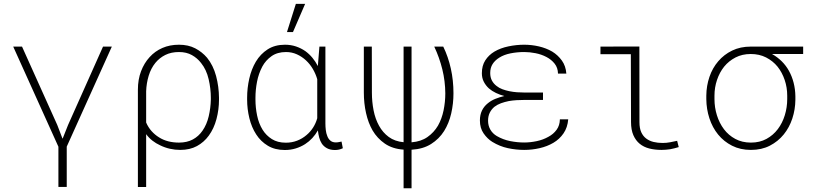

<svg xmlns="http://www.w3.org/2000/svg" viewBox="-20 -771 4241 1000"><path d="M516.6 -528.3 334.5 -120.1 306.6 -49.8H305.2L278.3 -120.1L94.7 -528.3H48.8L284.2 -6.8V202.6H327.6V-7.3L562.5 -528.3Z M1120.6 -252V-262.2Q1120.1 -319.8 1105.5 -375Q1090.8 -430.2 1058.6 -470.2Q1032.7 -500.5 996.8 -519.3Q960.9 -538.1 912.1 -538.1Q864.3 -538.1 825.7 -521.2Q787.1 -504.4 759.3 -473.6Q731 -442.9 714.6 -399.9Q698.2 -356.9 698.2 -303.7V203.1H741.2V-72.3Q754.9 -53.2 773.7 -38.6Q792.5 -23.9 814 -14.2Q837.9 -2.4 864.5 3.7Q891.1 9.8 918.5 9.8Q969.2 9.8 1005.9 -10.3Q1042.5 -30.3 1067.4 -64.5Q1094.2 -101.1 1107.4 -150.6Q1120.6 -200.2 1120.6 -252ZM1078.1 -262.2V-252Q1077.1 -208.5 1067.1 -165.5Q1057.1 -122.6 1034.7 -90.3Q1014.6 -61 984.4 -44.7Q954.1 -28.3 912.1 -28.3Q881.8 -28.3 855.7 -35.2Q829.6 -42 808.1 -55.7Q786.1 -69.3 769 -88.6Q752 -107.9 741.2 -132.8V-295.9Q742.7 -337.9 754.4 -376.5Q766.1 -415 789.1 -443.4Q810.1 -469.2 840.6 -484.6Q871.1 -500 912.1 -500Q951.2 -500 979.5 -484.1Q1007.8 -468.3 1027.3 -442.9Q1055.2 -408.2 1066.7 -358.6Q1078.1 -309.1 1078.1 -262.2Z M1674.8 -528.3H1643.6L1635.7 -430.2L1635.3 -427.2Q1623.5 -450.2 1607.4 -469.7Q1591.3 -489.3 1570.8 -504.4Q1548.3 -520 1521.5 -529.1Q1494.6 -538.1 1464.4 -538.1Q1411.6 -538.1 1374 -513.9Q1336.4 -489.7 1312.5 -449.7Q1289.6 -411.1 1278.3 -361.6Q1267.1 -312 1267.1 -262.2V-252Q1267.1 -203.1 1278.8 -155.3Q1290.5 -107.4 1314.5 -70.8Q1337.9 -34.2 1375 -12Q1412.1 10.3 1463.4 10.3Q1493.2 10.3 1519.8 2.2Q1546.4 -5.9 1569.3 -20.5Q1589.8 -33.7 1606.7 -52Q1623.5 -70.3 1635.7 -91.8Q1637.7 -73.2 1642.3 -55.2Q1647 -37.1 1656.2 -22.9Q1666.5 -7.8 1683.3 1.2Q1700.2 10.3 1724.6 10.3Q1735.8 10.3 1745.6 8.1Q1755.4 5.9 1765.6 1L1758.8 -33.7Q1752 -32.2 1744.6 -30.8Q1737.3 -29.3 1729 -29.3Q1711.4 -29.3 1700.7 -38.6Q1689.9 -47.9 1684.6 -62.5Q1678.7 -76.7 1676.8 -94Q1674.8 -111.3 1674.8 -127.4ZM1310.5 -252V-262.2Q1310.5 -302.7 1318.6 -345Q1326.7 -387.2 1346.2 -424.3Q1363.8 -457 1394.3 -478.5Q1424.8 -500 1469.7 -500Q1500 -500 1526.4 -488Q1552.7 -476.1 1573.7 -456.5Q1594.7 -437 1609.6 -411.4Q1624.5 -385.7 1632.3 -358.4V-189Q1632.3 -174.8 1632.3 -168.7Q1632.3 -162.6 1632.3 -155.3Q1625 -128.9 1610.6 -106.4Q1596.2 -84 1576.2 -67.4Q1554.7 -48.8 1527.3 -38.3Q1500 -27.8 1468.8 -27.8Q1425.8 -27.8 1396 -46.6Q1366.2 -65.4 1347.7 -95.2Q1327.6 -127.9 1319.1 -169.4Q1310.5 -210.9 1310.5 -252ZM1521 -751 1474.6 -604H1505.9L1569.3 -751Z M2123.5 -528.3H2082V-30.3Q2036.1 -34.7 2004.9 -57.6Q1973.6 -80.6 1954.1 -116.2Q1934.6 -151.4 1925.8 -196Q1917 -240.7 1917 -288.1L1916.5 -528.3H1875V-289.1Q1875 -232.9 1886.5 -181.9Q1897.9 -130.9 1920.4 -91.8Q1944.8 -50.3 1984.6 -22.9Q2024.4 4.4 2082 8.3V209.5H2123.5V8.8Q2183.6 5.4 2225.3 -21Q2267.1 -47.4 2293 -88.4Q2318.4 -128.9 2330.1 -180.2Q2341.8 -231.4 2341.8 -285.2Q2341.8 -352.5 2328.1 -413.8Q2314.5 -475.1 2288.6 -528.3H2241.7Q2268.6 -471.2 2283.7 -410.2Q2298.8 -349.1 2299.3 -284.7Q2299.3 -240.2 2290.3 -196.3Q2281.2 -152.3 2261.2 -116.7Q2240.2 -81.1 2206.5 -57.4Q2172.9 -33.7 2123.5 -29.8Z M2479.5 -143.6Q2479.5 -104 2498.8 -76.2Q2518.1 -48.3 2543.9 -32.2Q2583 -8.3 2625.5 0.7Q2668 9.8 2710.4 9.8Q2751 9.8 2790.5 0.7Q2830.1 -8.3 2862.3 -27.3Q2894 -45.9 2915 -76.4Q2936 -106.9 2939.5 -149.4H2896Q2895.5 -117.7 2878.9 -95Q2862.3 -72.3 2836.4 -58.6Q2809.1 -43 2775.4 -35.9Q2741.7 -28.8 2710.4 -28.8Q2674.8 -28.8 2637.5 -36.1Q2600.1 -43.5 2567.4 -62.5Q2545.9 -75.2 2533.9 -95.9Q2522 -116.7 2522 -142.1Q2522 -166.5 2531 -184.3Q2540 -202.1 2555.2 -214.8Q2569.8 -226.1 2589.1 -233.2Q2608.4 -240.2 2629.9 -244.6Q2649.9 -248 2670.9 -249.3Q2691.9 -250.5 2710.4 -250.5H2808.1V-289.1H2710.4Q2692.4 -289.1 2672.6 -290.5Q2652.8 -292 2633.3 -295.9Q2614.3 -299.8 2596.9 -306.2Q2579.6 -312.5 2566.4 -323.2Q2550.8 -335 2542 -351.6Q2533.2 -368.2 2533.2 -390.6Q2533.2 -418 2545.7 -437.5Q2558.1 -457 2581.1 -471.2Q2605 -486.3 2639.4 -493.2Q2673.8 -500 2710.4 -500Q2738.8 -500 2769.5 -493.9Q2800.3 -487.8 2826.2 -474.1Q2851.6 -460.9 2868.7 -439.5Q2885.7 -418 2886.2 -387.7H2929.7Q2926.8 -427.2 2906.5 -455.6Q2886.2 -483.9 2856 -502.4Q2824.7 -520.5 2786.9 -529.3Q2749 -538.1 2710.4 -538.1Q2669.4 -538.1 2628.2 -529.5Q2586.9 -521 2554.7 -502Q2525.4 -484.4 2507.6 -456.8Q2489.7 -429.2 2489.7 -389.6Q2489.7 -364.7 2499.8 -345.2Q2509.8 -325.7 2526.4 -310.5Q2542 -296.9 2563 -286.9Q2584 -276.9 2606.9 -271Q2582 -265.1 2559.8 -256.1Q2537.6 -247.1 2520.5 -232.9Q2501 -217.3 2490.2 -195.1Q2479.5 -172.9 2479.5 -143.6Z M3107.4 -528.3V-488.8H3265.6L3266.6 -135.3Q3266.6 -94.7 3278.8 -66.9Q3291 -39.1 3312 -22Q3333 -4.9 3361.8 2.4Q3390.6 9.8 3425.8 9.8Q3437 9.8 3448.2 8.8Q3459.5 7.8 3470.2 6.3Q3481 3.9 3492.2 1.5Q3503.4 -1 3515.1 -4.9L3506.8 -37.6Q3488.8 -33.7 3470 -30Q3451.2 -26.4 3431.2 -26.4Q3405.8 -26.4 3383.8 -31.7Q3361.8 -37.1 3345.2 -49.8Q3329.1 -62 3319.8 -82.5Q3310.5 -103 3310.5 -134.3L3310.1 -528.8Z M4163.1 -489.7V-528.3H3890.1Q3835.9 -528.3 3793.2 -507.6Q3750.5 -486.8 3720.7 -451.7Q3690.9 -417 3675 -370.6Q3659.2 -324.2 3658.7 -272.9V-254.9Q3659.2 -202.6 3674.8 -154.8Q3690.4 -106.9 3720.2 -70.3Q3750 -33.7 3793 -12Q3835.9 9.8 3891.1 9.8Q3946.8 9.8 3989.5 -12.2Q4032.2 -34.2 4062 -70.8Q4091.3 -106.9 4106.7 -153.8Q4122.1 -200.7 4122.6 -251V-269.5Q4122.1 -306.2 4113.5 -339.8Q4105 -373.5 4088.9 -402.3Q4073.7 -429.7 4051.5 -451.7Q4029.3 -473.6 4001 -489.7ZM3701.2 -254.9V-272.9Q3701.2 -315.4 3714.4 -354.5Q3727.5 -393.6 3751.5 -423.8Q3775.9 -453.6 3810.8 -471.7Q3845.7 -489.7 3890.1 -489.7Q3935.1 -489.7 3970.2 -471.7Q4005.4 -453.6 4029.8 -423.8Q4053.7 -393.6 4066.9 -354.5Q4080.1 -315.4 4080.1 -272.9V-254.9Q4080.1 -211.9 4067.6 -171.1Q4055.2 -130.4 4031.2 -98.6Q4007.3 -66.9 3972.2 -47.6Q3937 -28.3 3891.1 -28.3Q3845.2 -28.3 3809.8 -47.4Q3774.4 -66.4 3750.5 -98.1Q3726.6 -129.9 3713.9 -170.7Q3701.2 -211.4 3701.2 -254.9Z"/></svg>

Font: Roboto Mono ExtraLight
Style: Regular
Weight: 250
Monospace: yes
Designer: Google
Version: Version 3.000